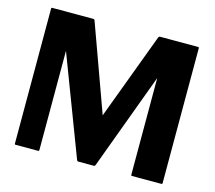

<svg xmlns="http://www.w3.org/2000/svg" viewBox="-100 -824 1061 948"><g transform="rotate(15 430.0 -350.0)"><path d="M175 -512.5V-5Q175 0 170 0H55Q50 0 50 -5V-695Q50 -700 55 -700H265Q270 -700 272 -695L432.5 -252L598 -695Q600 -700 605 -700H800Q805 -700 805 -695V-5Q805 0 800 0H650Q645 0 645 -5V-499.5L462 -5Q460 0 455 0H375Q370 0 368 -5Z"/></g></svg>

Font: MFEK Sans
Style: Bold
Weight: 700
Designer: Owen Earl
Foundry: indestructible type*
Version: Version 0.001; ttfautohint (v1.8.4.7-5d5b)